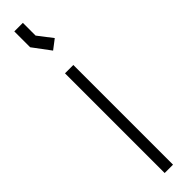

<svg xmlns="http://www.w3.org/2000/svg" viewBox="-255 -675 651 651"><g transform="rotate(-45 70.0 -350.0)"><path d="M50 0V-478H90V0ZM29 -624V-700H70V-639L110 -587L76 -561Z"/></g></svg>

Font: Turret Road Light
Style: Regular
Weight: 300
Designer: Noponies
Foundry: Noponies
Version: Version 1.001; ttfautohint (v1.8)